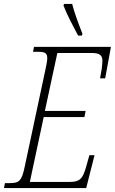

<svg xmlns="http://www.w3.org/2000/svg" viewBox="-42 -951 581 971"><path d="M353 -771H372L375 -780C355 -831 332 -893 323 -931H282L279 -923C300 -870 324 -826 353 -771ZM-22 0H394L436 -166H410L392 -102C376 -49 363 -31 312 -31H109L179 -359H385L391 -390H185L248 -683H422C463 -683 476 -671 476 -642C476 -631 474 -617 472 -600L464 -555H490L519 -714H130L125 -689H151C183 -689 197 -684 197 -657C197 -645 194 -628 189 -605L83 -108C68 -35 54 -25 8 -25H-17Z"/></svg>

Font: Noto Serif Condensed ExtraLight
Style: Italic
Weight: 200
Width: 3
Italic angle: -12°
Designer: Monotype Design Team
Foundry: Monotype Imaging Inc.
Version: Version 2.013